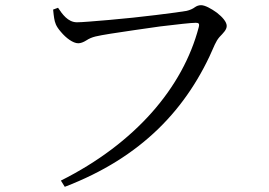

<svg xmlns="http://www.w3.org/2000/svg" viewBox="-20 -703 1040 741"><path d="M204 -673C220 -649 242 -617 277 -617C296 -617 342 -621 401 -626C460 -631 525 -638 582 -645C639 -652 684 -658 700 -661C713 -664 724 -669 732 -675C739 -680 747 -683 756 -683C771 -683 795 -670 817 -654C839 -637 855 -618 855 -603C855 -588 842 -576 827 -560C820 -552 814 -542 809 -531C704 -282 525 -95 230 18L215 -6C502 -150 686 -365 747 -598C751 -613 746 -615 735 -615C718 -615 664 -609 598 -601C532 -592 460 -581 407 -573C354 -564 336 -562 313 -547C302 -540 291 -536 282 -536C262 -536 235 -556 215 -580C195 -603 192 -616 189 -633C188 -641 186 -652 185 -666Z"/></svg>

Font: CJK Symbols
Style: Regular
Weight: 400
Designer: Ryoko NISHIZUKA 西塚涼子 (kana & ideographs); Frank Grießhammer (serif-style Latin); Paul D. Hunt (sans serif–style Latin); 
Foundry: Unicode
Version: Version 2.000;hotconv 1.1.0;makeotfexe 2.6.0